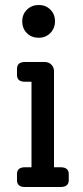

<svg xmlns="http://www.w3.org/2000/svg" viewBox="-20 -748 331 768"><path d="M135 -597Q106 -597 87.5 -615.5Q69 -634 69 -663Q69 -691 88 -709.5Q107 -728 135 -728Q163 -728 181.5 -709.5Q200 -691 200 -663Q200 -635 181.5 -616Q163 -597 135 -597ZM80 0Q48 0 48 -27V-52Q48 -79 80 -79H106V-421H80Q48 -421 48 -448V-473Q48 -500 80 -500H159Q175 -500 185.5 -489.5Q196 -479 196 -463V-79H222Q255 -79 255 -52V-27Q255 0 222 0Z"/></svg>

Font: Solway
Style: Regular
Weight: 400
Designer: Mariya V. Pigoulevskaya
Foundry: The Northern Block Ltd.
Version: Version 1.000;hotconv 1.0.109;makeotfexe 2.5.65596